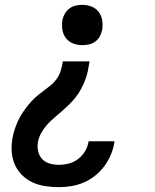

<svg xmlns="http://www.w3.org/2000/svg" viewBox="-20 -558 640 791"><path d="M223 213Q195 213 167.5 209Q140 205 115.5 194Q91 183 72 164.5Q53 146 42 122Q31 98 28.5 70Q26 42 31 14Q34 -5 40 -23.5Q46 -42 54 -59.5Q62 -77 73 -93.5Q84 -110 96.5 -125.5Q109 -141 123.5 -154.5Q138 -168 154.5 -180Q171 -192 186.5 -204.5Q202 -217 213.5 -233Q225 -249 230.5 -267.5Q236 -286 239 -305H349Q346 -285 342 -266Q338 -247 331 -228.5Q324 -210 314 -191.5Q304 -173 291.5 -157Q279 -141 264 -126.5Q249 -112 233.5 -98.5Q218 -85 202 -71.5Q186 -58 172.5 -42.5Q159 -27 149 -8.5Q139 10 136 29Q133 48 137.5 66.5Q142 85 154.5 98Q167 111 185.5 116Q204 121 223 121Q244 121 264.5 115.5Q285 110 302.5 96.5Q320 83 331 64Q342 45 345 24Q345 24 345.5 24Q346 24 346 24H452Q452 24 452 24Q452 24 452 24Q452 24 452 24Q452 24 452 24Q448 51 438 76Q428 101 412 123.5Q396 146 374 164Q352 182 327 193Q302 204 275.5 208.5Q249 213 223 213ZM319 -372Q299 -372 281 -379Q263 -386 251.5 -401Q240 -416 237 -435.5Q234 -455 237 -475Q240 -489 247 -501.5Q254 -514 266 -523Q278 -532 291.5 -535Q305 -538 319 -538Q339 -538 357 -531Q375 -524 386.5 -509Q398 -494 401 -474.5Q404 -455 401 -435Q398 -421 391 -408Q384 -395 372 -386.5Q360 -378 346.5 -375Q333 -372 319 -372Z"/></svg>

Font: Iosevka Curly Slab SmBdEx
Style: Italic
Weight: 600
Width: 7
Italic angle: -9°
Monospace: yes
Designer: Belleve Invis
Foundry: Belleve Invis
Version: Version 11.1.0; ttfautohint (v1.8.3)